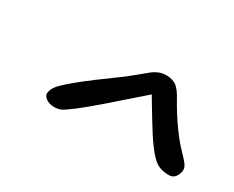

<svg xmlns="http://www.w3.org/2000/svg" viewBox="-51 -880 713 585"><g transform="rotate(30 305.0 -588.0)"><path d="M563 -458Q542 -458 526.9 -464.6Q511.7 -471.2 494.4 -491.5Q477.1 -511.7 459.2 -539.6Q441.4 -567.4 410.6 -618.7Q400.4 -635.7 395 -645Q315.9 -575.7 280.5 -544.9Q245.1 -514.2 216.8 -492.4Q188.5 -470.7 178.7 -466.8Q168.9 -462.9 157.2 -462.9Q138.2 -462.9 126.5 -471.7Q114.7 -480.5 117.2 -492.2Q119.6 -504.9 129.4 -517.3Q139.2 -529.8 176 -560.1Q212.9 -590.3 286.1 -643.1Q307.1 -658.7 328.6 -676.5Q350.1 -694.3 358.6 -701.2Q367.2 -708 378.9 -712.9Q390.6 -717.8 404.8 -717.8Q427.2 -717.8 441.2 -707.3Q455.1 -696.8 471.2 -666Q493.2 -627.4 515.1 -596.9Q537.1 -566.4 551 -551.5Q564.9 -536.6 575.9 -524.9Q586.9 -513.2 590.8 -505.1Q594.7 -497.1 592.8 -486.8Q585.9 -458 563 -458Z"/></g></svg>

Font: Shantell Sans Irregular Bouncy
Style: Italic
Weight: 300
Italic angle: -11.31°
Designer: Stephen Nixon, Anya Danilova, Shantell Martin
Foundry: Arrow Type
Version: Version 1.006;[9816181b4]